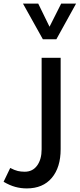

<svg xmlns="http://www.w3.org/2000/svg" viewBox="-60 -810 444 1070"><path d="M89 240Q56 240 25 231.5Q-6 223 -40 203L-3 126Q22 139 39.5 143Q57 147 78 147Q122 147 147 112.5Q172 78 172 22V-488H278V21Q278 123 228.5 181.5Q179 240 89 240ZM364 -790 254 -591H179L68 -790H153L216 -661L281 -790Z"/></svg>

Font: Noto Kufi Arabic Medium
Style: Regular
Weight: 500
Designer: Monotype Design Team, David Williams, Khaled Hosny
Foundry: Google LLC
Version: Version 2.109; ttfautohint (v1.8.4.7-5d5b)